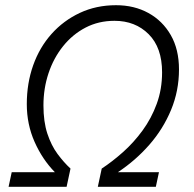

<svg xmlns="http://www.w3.org/2000/svg" viewBox="-20 -718 746 738"><path d="M13 0 25 -56H191Q143 -105 113 -172.5Q83 -240 83 -318Q83 -398 107.5 -467Q132 -536 178 -587.5Q224 -639 287 -668.5Q350 -698 426 -698Q496 -698 550.5 -668Q605 -638 636.5 -583Q668 -528 668 -451Q668 -369 637.5 -295.5Q607 -222 554 -161.5Q501 -101 433 -56H591L579 0H356L371 -70Q412 -97 453 -133.5Q494 -170 528 -216.5Q562 -263 582.5 -319Q603 -375 603 -440Q603 -535 551.5 -586.5Q500 -638 420 -638Q359 -638 309 -612Q259 -586 222.5 -540.5Q186 -495 166.5 -436.5Q147 -378 147 -313Q147 -250 162 -204.5Q177 -159 201 -126.5Q225 -94 251 -70L236 0Z"/></svg>

Font: Radio Canada Light
Style: Italic
Weight: 300
Italic angle: -12°
Designer: Charles Daoud, Etienne Aubert Bonn, Alexandre Saumier Demers, Jacques Le Bailly
Foundry: Radio-Canada
Version: Version 2.104; ttfautohint (v1.8.4.7-5d5b);gftools[0.9.28.de